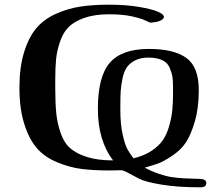

<svg xmlns="http://www.w3.org/2000/svg" viewBox="-20 -717 934 820"><path d="M63 -342Q63 -430 83 -494.5Q103 -559 136 -597.5Q169 -636 220 -658.5Q271 -681 324 -689Q377 -697 446 -697Q515 -697 570.5 -688Q626 -679 653 -667.5Q680 -656 680 -645Q680 -636 666 -629.5Q652 -623 638 -622L624 -620Q620 -620 602 -629Q584 -638 544 -647Q504 -656 446 -656Q385 -656 341.5 -641Q298 -626 274 -602.5Q250 -579 236.5 -539.5Q223 -500 219.5 -464Q216 -428 216 -375V-339Q216 -274 220.5 -231.5Q225 -189 239.5 -147.5Q254 -106 281 -83Q308 -60 353 -46Q398 -32 463 -32Q398 -117 398 -252Q398 -390 449 -449Q500 -508 616 -508Q723 -508 776 -469.5Q829 -431 829 -332Q829 -256 812 -198Q795 -140 773.5 -108Q752 -76 715 -51.5Q678 -27 656 -19Q634 -11 598 -1Q628 15 659 25.5Q690 36 714.5 39.5Q739 43 763 44.5Q787 46 804 46Q821 46 834.5 47Q848 48 854.5 52Q861 56 861 65Q861 83 836 83Q739 83 670 71.5Q601 60 574.5 46.5Q548 33 527.5 21.5Q507 10 496 10Q494 10 478 10.5Q462 11 448 11Q379 11 328 4.5Q277 -2 224 -24Q171 -46 138 -83.5Q105 -121 84 -186.5Q63 -252 63 -342ZM494 -245Q494 -186 504 -142Q514 -98 524 -80Q534 -62 550 -41Q594 -51 626 -72Q658 -93 675.5 -118.5Q693 -144 703 -180.5Q713 -217 716 -248Q719 -279 719 -321V-343Q719 -371 716.5 -388Q714 -405 705 -427Q696 -449 673 -460Q650 -471 613 -471Q580 -471 557 -459Q534 -447 522 -430Q510 -413 503.5 -383Q497 -353 495.5 -328.5Q494 -304 494 -265Z"/></svg>

Font: CMU Serif
Style: Bold
Weight: 700
Version: Version 0.7.0